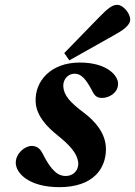

<svg xmlns="http://www.w3.org/2000/svg" viewBox="-20 -760 557 792"><path d="M245 -541 266 -511 449 -614C485 -634 517 -654 517 -680C517 -705 488 -740 464 -740C444 -740 427 -728 390 -690ZM45 -89C45 -45 100 12 225 12C362 12 417 -62 417 -145C417 -211 371 -261 326 -295C270 -337 243 -366 241 -404C240 -435 262 -456 288 -456C314 -456 334 -436 362 -382C372 -362 383 -356 401 -356C428 -356 467 -375 467 -415C467 -448 422 -502 309 -502C188 -502 123 -424 127 -340C130 -281 175 -236 217 -202C259 -168 300 -131 303 -86C303 -55 281 -34 251 -34C220 -34 192 -54 155 -128C147 -144 134 -158 111 -158C81 -158 45 -126 45 -89Z"/></svg>

Font: Heuristica
Style: Bold Italic
Weight: 700
Italic angle: -13°
Version: Version 1.0.1